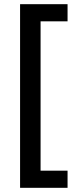

<svg xmlns="http://www.w3.org/2000/svg" viewBox="-20 -738 368 918"><path d="M303 160V78H174V-636H303V-718H76V160Z"/></svg>

Font: Noto Sans Cherokee Medium
Style: Regular
Weight: 500
Designer: Monotype Design Team
Foundry: Monotype Imaging Inc.
Version: Version 2.001